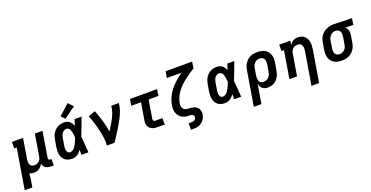

<svg xmlns="http://www.w3.org/2000/svg" viewBox="-35 -1709 5475 2835"><g transform="rotate(-20 2702.0 -291.5)"><path d="M-3 205 102 -429H63V-530H238L187 -217Q184 -202 183 -187.5Q182 -173 184 -159Q186 -145 191.5 -132.5Q197 -120 206.5 -110.5Q216 -101 229.5 -97Q243 -93 258 -93Q278 -93 297.5 -99Q317 -105 332.5 -119Q348 -133 356.5 -152Q365 -171 368 -190L424 -530H544L478 -129Q477 -121 478 -114Q479 -107 483 -102Q487 -97 493.5 -95Q500 -93 508 -93H526V8H491Q468 8 445.5 4Q423 0 404 -11Q385 -22 372.5 -40.5Q360 -59 356 -81Q346 -61 332 -44Q318 -27 299.5 -14.5Q281 -2 260 3Q239 8 219 8Q200 8 181.5 4.5Q163 1 146 -7Q145 21 141.5 48Q138 75 134 102L117 205Z M822 8Q793 8 764 1.5Q735 -5 712 -21.5Q689 -38 674.5 -62.5Q660 -87 653.5 -115Q647 -143 648 -173Q649 -203 653 -233L672 -343Q676 -368 684 -393Q692 -418 706 -441Q720 -464 740 -483.5Q760 -503 784 -515.5Q808 -528 833.5 -533Q859 -538 885 -538Q908 -538 930 -531Q952 -524 969 -509.5Q986 -495 997.5 -476Q1009 -457 1018 -437Q1025 -460 1033 -483.5Q1041 -507 1048 -530H1158Q1132 -461 1106.5 -392Q1081 -323 1053 -255Q1059 -191 1063 -127.5Q1067 -64 1073 0H963Q963 -20 963 -40Q963 -60 963 -80Q950 -62 935 -46Q920 -30 902 -17.5Q884 -5 863.5 1.5Q843 8 822 8ZM822 -93Q842 -93 859.5 -104Q877 -115 890 -130.5Q903 -146 913 -163.5Q923 -181 931.5 -199Q940 -217 947.5 -235.5Q955 -254 962 -272Q961 -289 959.5 -306Q958 -323 955 -339.5Q952 -356 948 -372.5Q944 -389 936.5 -403Q929 -417 915.5 -427Q902 -437 885 -437Q865 -437 847 -427Q829 -417 817 -400.5Q805 -384 798.5 -365Q792 -346 789 -327L771 -217Q768 -203 767 -190Q766 -177 766.5 -163.5Q767 -150 770 -138Q773 -126 779.5 -115.5Q786 -105 797.5 -99Q809 -93 822 -93ZM923 -581 868 -639 1032 -788 1104 -712Z M1362 0Q1367 -33 1365.5 -66Q1364 -99 1359.5 -131Q1355 -163 1348.5 -194.5Q1342 -226 1334.5 -257Q1327 -288 1319 -319Q1311 -350 1301.5 -380Q1292 -410 1281.5 -439.5Q1271 -469 1259 -498L1368 -538Q1386 -496 1401 -452.5Q1416 -409 1428.5 -364.5Q1441 -320 1452 -274.5Q1463 -229 1471 -183Q1486 -207 1500.5 -230.5Q1515 -254 1529 -278Q1543 -302 1556.5 -326Q1570 -350 1581 -375Q1592 -400 1601.5 -425.5Q1611 -451 1616 -477L1624 -530H1744L1735 -477Q1730 -445 1718.5 -413.5Q1707 -382 1693 -351.5Q1679 -321 1663 -291Q1647 -261 1629.5 -231Q1612 -201 1594 -172Q1576 -143 1557.5 -114Q1539 -85 1520 -56.5Q1501 -28 1482 0Z M2157 0Q2135 0 2113 -3.5Q2091 -7 2071.5 -16Q2052 -25 2037.5 -40.5Q2023 -56 2015.5 -76Q2008 -96 2007.5 -118.5Q2007 -141 2011 -163L2055 -429H1902L1919 -530H2344L2328 -429H2175L2128 -146Q2127 -138 2127 -130Q2127 -122 2130.5 -115Q2134 -108 2141.5 -104.5Q2149 -101 2157 -101H2272V0Z M2610 205V104H2654Q2666 104 2678.5 101.5Q2691 99 2701.5 92.5Q2712 86 2719 75Q2726 64 2728 52Q2730 37 2723.5 24.5Q2717 12 2704 6.5Q2691 1 2676 0.5Q2661 0 2646.5 -0.5Q2632 -1 2617.5 -3Q2603 -5 2589 -8.5Q2575 -12 2562 -18Q2549 -24 2537.5 -31.5Q2526 -39 2516 -48.5Q2506 -58 2498 -69Q2490 -80 2483.5 -92.5Q2477 -105 2473 -118.5Q2469 -132 2467 -146Q2465 -160 2465 -174.5Q2465 -189 2466 -204Q2467 -219 2470 -234Q2480 -294 2506.5 -351.5Q2533 -409 2573.5 -459.5Q2614 -510 2663 -553Q2712 -596 2765 -634H2536L2553 -735H2970L2954 -634Q2913 -609 2873.5 -582Q2834 -555 2796 -525Q2758 -495 2723.5 -461.5Q2689 -428 2660.5 -389.5Q2632 -351 2613.5 -308Q2595 -265 2587 -220Q2583 -197 2585.5 -174Q2588 -151 2601 -134Q2614 -117 2635.5 -109Q2657 -101 2680 -100.5Q2703 -100 2726 -98Q2749 -96 2769.5 -88.5Q2790 -81 2808 -67.5Q2826 -54 2836.5 -35.5Q2847 -17 2849.5 6Q2852 29 2848 52Q2844 74 2836 95Q2828 116 2814 134.5Q2800 153 2781 167.5Q2762 182 2741 190.5Q2720 199 2698 202Q2676 205 2654 205Z M3222 8Q3193 8 3164 1.5Q3135 -5 3112 -21.5Q3089 -38 3074.5 -62.5Q3060 -87 3053.5 -115Q3047 -143 3048 -173Q3049 -203 3053 -233L3072 -343Q3076 -368 3084 -393Q3092 -418 3106 -441Q3120 -464 3140 -483.5Q3160 -503 3184 -515.5Q3208 -528 3233.5 -533Q3259 -538 3285 -538Q3308 -538 3330 -531Q3352 -524 3369 -509.5Q3386 -495 3397.5 -476Q3409 -457 3418 -437Q3425 -460 3433 -483.5Q3441 -507 3448 -530H3558Q3532 -461 3506.5 -392Q3481 -323 3453 -255Q3459 -191 3463 -127.5Q3467 -64 3473 0H3363Q3363 -20 3363 -40Q3363 -60 3363 -80Q3350 -62 3335 -46Q3320 -30 3302 -17.5Q3284 -5 3263.5 1.5Q3243 8 3222 8ZM3222 -93Q3242 -93 3259.5 -104Q3277 -115 3290 -130.5Q3303 -146 3313 -163.5Q3323 -181 3331.5 -199Q3340 -217 3347.5 -235.5Q3355 -254 3362 -272Q3361 -289 3359.5 -306Q3358 -323 3355 -339.5Q3352 -356 3348 -372.5Q3344 -389 3336.5 -403Q3329 -417 3315.5 -427Q3302 -437 3285 -437Q3265 -437 3247 -427Q3229 -417 3217 -400.5Q3205 -384 3198.5 -365Q3192 -346 3189 -327L3171 -217Q3168 -203 3167 -190Q3166 -177 3166.5 -163.5Q3167 -150 3170 -138Q3173 -126 3179.5 -115.5Q3186 -105 3197.5 -99Q3209 -93 3222 -93Z M3597 205 3688 -343Q3692 -370 3701.5 -396Q3711 -422 3727 -445.5Q3743 -469 3765.5 -488Q3788 -507 3814 -518.5Q3840 -530 3867 -534Q3894 -538 3921 -538Q3952 -538 3982.5 -532Q4013 -526 4039 -511Q4065 -496 4083 -472.5Q4101 -449 4110 -420.5Q4119 -392 4119 -360Q4119 -328 4114 -297L4095 -187Q4091 -162 4083.5 -138Q4076 -114 4063 -91Q4050 -68 4031 -48.5Q4012 -29 3989 -16Q3966 -3 3941 2.5Q3916 8 3891 8Q3868 8 3846 2Q3824 -4 3808 -18.5Q3792 -33 3781.5 -52.5Q3771 -72 3766 -94L3717 205ZM3859 -93Q3880 -93 3901.5 -100.5Q3923 -108 3940 -124Q3957 -140 3966 -161Q3975 -182 3978 -203L3997 -313Q3999 -328 3999.5 -343Q4000 -358 3997.5 -372Q3995 -386 3989 -398.5Q3983 -411 3972.5 -420Q3962 -429 3948 -433Q3934 -437 3919 -437Q3898 -437 3877 -429Q3856 -421 3840.5 -405Q3825 -389 3816.5 -368.5Q3808 -348 3805 -327L3789 -230Q3786 -214 3785 -198.5Q3784 -183 3785.5 -168Q3787 -153 3791.5 -139Q3796 -125 3805.5 -114Q3815 -103 3829 -98Q3843 -93 3859 -93Z M4503 205 4589 -313Q4591 -328 4592 -342.5Q4593 -357 4591 -371Q4589 -385 4583.5 -397.5Q4578 -410 4568.5 -419.5Q4559 -429 4545.5 -433Q4532 -437 4517 -437Q4497 -437 4478 -431Q4459 -425 4443 -411Q4427 -397 4418.5 -378Q4410 -359 4407 -340L4351 0H4231L4302 -429H4263V-530H4438L4428 -465Q4438 -481 4452 -495.5Q4466 -510 4483 -520.5Q4500 -531 4519 -534.5Q4538 -538 4556 -538Q4585 -538 4611.5 -529.5Q4638 -521 4658.5 -503.5Q4679 -486 4691 -462Q4703 -438 4708 -410.5Q4713 -383 4711.5 -354.5Q4710 -326 4706 -297L4623 205Z M5054 8Q5023 8 4992.5 2Q4962 -4 4936.5 -19Q4911 -34 4892.5 -57.5Q4874 -81 4865 -109.5Q4856 -138 4856 -170Q4856 -202 4861 -233L4880 -343Q4884 -370 4894 -396Q4904 -422 4920.5 -445Q4937 -468 4960.5 -486Q4984 -504 5009.5 -515Q5035 -526 5062 -532Q5089 -538 5116 -538Q5120 -538 5124.5 -538Q5129 -538 5133 -538L5407 -530L5391 -429L5266 -433Q5280 -421 5289.5 -406Q5299 -391 5304 -373Q5309 -355 5309 -335.5Q5309 -316 5306 -297L5287 -187Q5283 -160 5274 -134Q5265 -108 5248.5 -84.5Q5232 -61 5209.5 -42Q5187 -23 5161 -11.5Q5135 0 5108 4Q5081 8 5054 8ZM5056 -93Q5077 -93 5098 -101Q5119 -109 5134.5 -125Q5150 -141 5158.5 -162Q5167 -183 5170 -203L5189 -313Q5192 -334 5192 -355Q5192 -376 5184.5 -394.5Q5177 -413 5160 -424.5Q5143 -436 5123 -437H5116Q5114 -437 5112.5 -437Q5111 -437 5109 -437Q5089 -437 5068 -428.5Q5047 -420 5032 -403.5Q5017 -387 5008.5 -367Q5000 -347 4997 -327L4979 -217Q4976 -202 4975.5 -187Q4975 -172 4977.5 -158Q4980 -144 4986 -131.5Q4992 -119 5002.5 -110Q5013 -101 5027 -97Q5041 -93 5056 -93Z"/></g></svg>

Font: Iosevka Slab Extended
Style: Bold Italic
Weight: 700
Width: 7
Italic angle: -9°
Monospace: yes
Designer: Belleve Invis
Foundry: Belleve Invis
Version: Version 11.1.0; ttfautohint (v1.8.3)